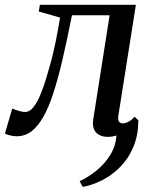

<svg xmlns="http://www.w3.org/2000/svg" viewBox="-53 -542 616 775"><path d="M281 212.5 268.5 189.5Q304.5 172.5 337.2 145.8Q370 119 392 83.5Q414 48 417 5Q409 7.5 400.2 9Q391.5 10.5 382.5 10.5Q352 10.5 335 -7Q318 -24.5 323.5 -61L389.5 -480.5H237.5Q218 -382 199.8 -303.8Q181.5 -225.5 162.8 -167.5Q144 -109.5 122.5 -71.5Q101 -33 74.8 -12.5Q48.5 8 14 8Q1 8 -14.5 4Q-30 0 -33 -3.5L-3.5 -104Q0 -102 9 -98.8Q18 -95.5 28.8 -92.8Q39.5 -90 48.5 -90Q66.5 -90 81.8 -109.2Q97 -128.5 109.2 -157.8Q121.5 -187 131 -218Q140.5 -249 147 -272.5Q155 -300 161 -325.5Q167 -351 172 -375.2Q177 -399.5 181.2 -423.2Q185.5 -447 189.5 -471L103.5 -495.5L108 -522.5H495.5L425 -77Q422 -58 427.2 -51Q432.5 -44 443 -44Q453.5 -44 466 -50.8Q478.5 -57.5 490.5 -71L505.5 -56Q505 3.5 485.8 50Q466.5 96.5 433.8 130.2Q401 164 361.2 184.5Q321.5 205 281 212.5Z"/></svg>

Font: Merriweather 96pt
Style: Italic
Weight: 400
Italic angle: -7.8°
Version: Version 2.101